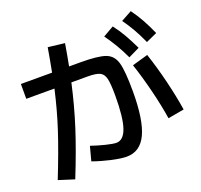

<svg xmlns="http://www.w3.org/2000/svg" viewBox="-142 -970 1222 1166"><g transform="rotate(-20 469.0 -386.5)"><path d="M221.2 -525.4H39.1V-621.1H240.7Q254.9 -693.4 268.6 -775.4L376 -762.7Q362.8 -683.1 350.6 -621.1H423.8Q538.1 -621.1 585.4 -603.5Q632.8 -585.9 647.9 -531.5Q663.1 -477.1 663.1 -345.7Q663.1 -162.1 621.8 -74.2Q580.6 13.7 493.2 13.7Q457.5 13.7 396.2 0Q335 -13.7 280.3 -33.2L304.7 -125Q350.6 -109.4 396.2 -98.1Q441.9 -86.9 462.9 -86.9Q508.8 -86.9 531.2 -152.3Q553.7 -217.8 553.7 -358.4Q553.7 -435.5 545.7 -469Q537.6 -502.4 513.7 -513.9Q489.7 -525.4 434.6 -525.4H330.6Q299.8 -386.2 258.3 -256.6Q216.8 -127 151.4 36.1L49.8 3.9Q114.7 -159.7 153.3 -277.6Q191.9 -395.5 221.2 -525.4ZM717.8 -495.1 820.3 -524.4Q851.1 -432.1 876 -330.1Q900.9 -228 915 -137.7L810.5 -119.1Q797.4 -204.1 772.5 -304.7Q747.6 -405.3 717.8 -495.1ZM613.3 -718.8 682.6 -758.8Q711.9 -721.2 735.6 -680.2Q759.3 -639.2 786.1 -583L713.9 -547.9Q690.4 -597.7 666.7 -637.7Q643.1 -677.7 613.3 -718.8ZM748 -770.5 817.4 -808.6Q846.7 -768.6 870.6 -725.6Q894.5 -682.6 917 -630.9L845.7 -598.6Q822.8 -649.9 799.6 -690.4Q776.4 -731 748 -770.5Z"/></g></svg>

Font: Pretendard SemiBold
Style: Regular
Weight: 600
Designer: Base glyphs from Inter by Rasmus Andersson; Hangeul glyphs from Noto Sans CJK(Source Han Sans) by Jang Soo-young and Kan
Foundry: Kil Hyung-jin
Version: Version 1.309